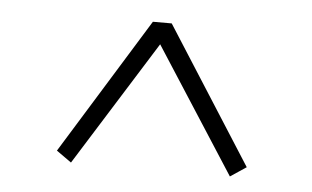

<svg xmlns="http://www.w3.org/2000/svg" viewBox="-34 -575 643 396"><g transform="rotate(5 287.5 -377.0)"><path d="M94 -247 125 -225 287 -484 454 -225 487 -247 307 -529H268Z"/></g></svg>

Font: Source Han Serif CN Light
Style: Regular
Weight: 300
Designer: Ryoko NISHIZUKA 西塚涼子 (kana & ideographs); Frank Grießhammer (Latin, Greek & Cyrillic); Wenlong ZHANG 张文龙 (bopomofo); San
Foundry: Adobe
Version: Version 2.003;hotconv 1.1.1;makeotfexe 2.6.0